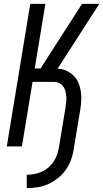

<svg xmlns="http://www.w3.org/2000/svg" viewBox="-20 -755 532 990"><path d="M118 215V146Q137 146 156.5 142.5Q176 139 195 130.5Q214 122 229.5 108.5Q245 95 256.5 78Q268 61 274.5 42Q281 23 284 4L318 -202Q320 -216 321.5 -231Q323 -246 321.5 -260Q320 -274 316.5 -287.5Q313 -301 304.5 -311.5Q296 -322 283 -327.5Q270 -333 255 -333H148L93 0H15L136 -735H214L159 -402H189L403 -735H492L277 -401Q301 -400 322 -390.5Q343 -381 359 -365.5Q375 -350 384 -329Q393 -308 396.5 -285.5Q400 -263 399 -239Q398 -215 394 -191L360 15Q356 43 346 70Q336 97 319 121Q302 145 278 164Q254 183 228 194.5Q202 206 173.5 210.5Q145 215 118 215Z"/></svg>

Font: Iosevka QP
Style: Italic
Weight: 400
Italic angle: -9°
Designer: Belleve Invis
Foundry: Belleve Invis
Version: Version 20.0.0; ttfautohint (v1.8.4)